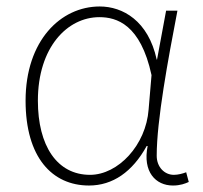

<svg xmlns="http://www.w3.org/2000/svg" viewBox="-20 -560 627 593"><path d="M255 13C328 13 389 -29 433 -109H436C420 -29 461 13 514 13C537 13 552 7 563 2L555 -28C545 -24 530 -20 517 -20C488 -20 464 -44 464 -79C464 -188 499 -376 528 -527H493L465 -376H464C438 -496 359 -540 288 -540C167 -540 59 -434 59 -249C59 -74 141 13 255 13ZM258 -20C156 -20 97 -110 97 -249C97 -414 188 -507 287 -507C340 -507 414 -485 448 -328L439 -222C431 -112 345 -20 258 -20Z"/></svg>

Font: Kinto Sans Thin
Style: Regular
Weight: 100
Designer: Authors: Ryoko NISHIZUKA  (kana & ideographs); Paul D. Hunt (Latin, Greek & Cyrillic); Wenlong ZHANG  (bopomofo); Sandol
Foundry: Adobe Systems Incorporated, ookami Inc.
Version: Version 0.001